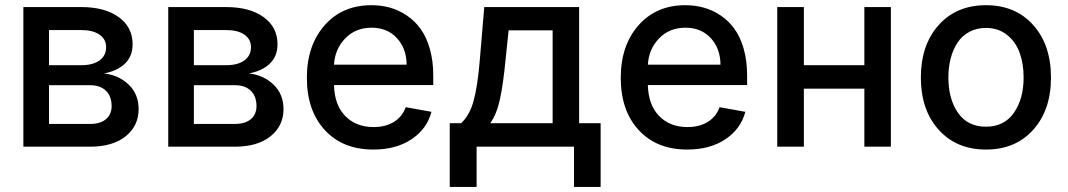

<svg xmlns="http://www.w3.org/2000/svg" viewBox="-20 -573 4172 750"><path d="M71.3 0V-545.4H297.4Q389.6 -545.4 443.8 -506.1Q498 -466.8 498 -399.9Q498 -353.5 468.3 -324.7Q438.5 -295.9 386.2 -286.1Q443.8 -279.8 482.7 -242.4Q521.5 -205.1 521.5 -147Q521.5 -81.1 470.7 -40.5Q419.9 0 332 0ZM171.4 -318.4H298.8Q343.3 -318.4 368.9 -337.2Q394.5 -356 394.5 -388.7Q394.5 -419.9 368.7 -437.7Q342.8 -455.6 297.4 -455.6H171.4ZM171.4 -88.9H332Q371.6 -88.9 393.8 -107.4Q416 -126 416 -158.7Q416 -196.8 393.8 -218.5Q371.6 -240.2 332 -240.2H171.4Z M637.2 0V-545.4H863.3Q955.6 -545.4 1009.8 -506.1Q1064 -466.8 1064 -399.9Q1064 -353.5 1034.2 -324.7Q1004.4 -295.9 952.1 -286.1Q1009.8 -279.8 1048.6 -242.4Q1087.4 -205.1 1087.4 -147Q1087.4 -81.1 1036.6 -40.5Q985.8 0 897.9 0ZM737.3 -318.4H864.7Q909.2 -318.4 934.8 -337.2Q960.4 -356 960.4 -388.7Q960.4 -419.9 934.6 -437.7Q908.7 -455.6 863.3 -455.6H737.3ZM737.3 -88.9H897.9Q937.5 -88.9 959.7 -107.4Q981.9 -126 981.9 -158.7Q981.9 -196.8 959.7 -218.5Q937.5 -240.2 897.9 -240.2H737.3Z M1438.5 11.2Q1318.8 11.2 1248.8 -64.9Q1178.7 -141.1 1178.7 -269Q1178.7 -395.5 1248 -474.1Q1317.4 -552.7 1430.7 -552.7Q1468.8 -552.7 1503.2 -543.2Q1537.6 -533.7 1568.8 -512.7Q1600.1 -491.7 1622.8 -460.4Q1645.5 -429.2 1658.9 -382.6Q1672.4 -335.9 1672.4 -278.3V-240.7H1284.7Q1286.6 -163.1 1328.6 -119.9Q1370.6 -76.7 1439.5 -76.7Q1485.4 -76.7 1518.1 -96.4Q1550.8 -116.2 1564.9 -154.3L1665.5 -136.2Q1647.5 -68.8 1587.2 -28.8Q1526.9 11.2 1438.5 11.2ZM1284.7 -320.3H1568.4Q1567.9 -383.8 1530.3 -424.3Q1492.7 -464.8 1431.6 -464.8Q1368.7 -464.8 1328.4 -422.9Q1288.1 -380.9 1284.7 -320.3Z M1736.8 157.2V-91.8H1781.2Q1814 -121.6 1829.8 -178.2Q1845.7 -234.9 1854.5 -341.8L1871.6 -545.4H2242.2V-91.8H2326.2V157.2H2222.2V0H1841.8V157.2ZM1895 -91.8H2138.7V-454.6H1966.8L1955.1 -341.8Q1945.8 -245.1 1933.1 -186Q1920.4 -127 1895 -91.8Z M2664.6 11.2Q2544.9 11.2 2474.9 -64.9Q2404.8 -141.1 2404.8 -269Q2404.8 -395.5 2474.1 -474.1Q2543.5 -552.7 2656.7 -552.7Q2694.8 -552.7 2729.2 -543.2Q2763.7 -533.7 2794.9 -512.7Q2826.2 -491.7 2848.9 -460.4Q2871.6 -429.2 2885 -382.6Q2898.4 -335.9 2898.4 -278.3V-240.7H2510.7Q2512.7 -163.1 2554.7 -119.9Q2596.7 -76.7 2665.5 -76.7Q2711.4 -76.7 2744.1 -96.4Q2776.9 -116.2 2791 -154.3L2891.6 -136.2Q2873.5 -68.8 2813.2 -28.8Q2752.9 11.2 2664.6 11.2ZM2510.7 -320.3H2794.4Q2793.9 -383.8 2756.3 -424.3Q2718.8 -464.8 2657.7 -464.8Q2594.7 -464.8 2554.4 -422.9Q2514.2 -380.9 2510.7 -320.3Z M3120.1 -545.4V-318.4H3356.4V-545.4H3460V0H3356.4V-226.6H3120.1V0H3016.1V-545.4Z M3577.1 -270Q3577.1 -397.5 3646.7 -475.1Q3716.3 -552.7 3831.5 -552.7Q3946.8 -552.7 4016.1 -475.1Q4085.4 -397.5 4085.4 -270Q4085.4 -143.6 4016.1 -66.2Q3946.8 11.2 3831.5 11.2Q3716.3 11.2 3646.7 -66.2Q3577.1 -143.6 3577.1 -270ZM3831.5 -78.1Q3902.8 -78.1 3940.7 -132.6Q3978.5 -187 3978.5 -270.5Q3978.5 -324.2 3962.9 -367.2Q3947.3 -410.2 3913.3 -437Q3879.4 -463.9 3831.5 -463.9Q3794.9 -463.9 3766.4 -448.5Q3737.8 -433.1 3720.2 -406.2Q3702.6 -379.4 3693.6 -345Q3684.6 -310.5 3684.6 -270.5Q3684.6 -186.5 3722.2 -132.3Q3759.8 -78.1 3831.5 -78.1Z"/></svg>

Font: Interop Med
Style: Regular
Weight: 500
Designer: Rasmus Andersson, Google, Jang Haemin
Foundry: jhaemin
Version: Version 1.007